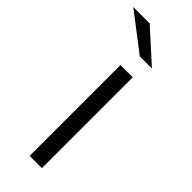

<svg xmlns="http://www.w3.org/2000/svg" viewBox="-275 -759 786 786"><g transform="rotate(45 118.5 -365.5)"><path d="M130 -607H200L63 -731H-32ZM99 0H170V-526H99Z"/></g></svg>

Font: Talent
Style: Regular
Weight: 400
Designer: Mike Powis
Version: Version 1.001;hotconv 1.0.109;makeotfexe 2.5.65596